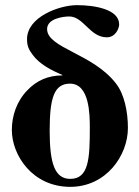

<svg xmlns="http://www.w3.org/2000/svg" viewBox="-20 -712 542 746"><path d="M252 -387C328 -387 329 -267 329 -215C329 -96 325 -17 253 -17C192 -17 173 -79 173 -204C173 -331 190 -387 252 -387ZM222 -419C167 -419 122 -399 86 -361C45 -319 26 -262 26 -207C26 -109 106 14 253 14C392 14 477 -107 477 -215C477 -278 463 -346 431 -387C342 -504 163 -525 163 -599C163 -641 228 -648 249 -648C305 -648 329 -567 395 -567C429 -567 443 -602 443 -617C443 -676 348 -692 279 -692C210 -692 85 -646 85 -560C85 -533 92 -519 107 -499C133 -463 179 -439 222 -421Z"/></svg>

Font: XITS
Style: Bold
Weight: 700
Designer: MicroPress Inc., with final additions and corrections provided by Coen Hoffman, Elsevier (retired)
Version: Version 1.302